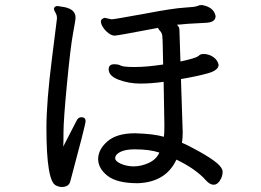

<svg xmlns="http://www.w3.org/2000/svg" viewBox="-20 -732 1040 765"><path d="M511 -69Q543 -69 573 -83Q603 -97 615 -124Q577 -137 516 -137Q481 -137 460 -127Q439 -117 439 -101Q439 -90 460.5 -80Q482 -70 511 -69ZM226 13Q215 13 203 7Q165 -10 165 -222Q165 -327 187 -499Q205 -647 206 -650.5Q207 -654 207 -659Q207 -672 201 -681.5Q195 -691 195 -698Q197 -708 211 -708L221 -706Q281 -700 281 -662Q281 -652 271 -599Q261 -546 247 -400Q233 -254 233 -205Q233 -158 232 -148Q247 -176 284 -249Q291 -265 304 -265Q321 -265 321 -249Q321 -236 260 -9Q254 13 226 13ZM831 4Q816 4 800 -14Q760 -59 683 -96Q641 -6 529 -2Q446 -2 408.5 -31.5Q371 -61 371 -99Q372 -138 409 -169.5Q446 -201 518 -201Q592 -199 633 -187Q635 -198 635 -232L632 -406Q582 -399 539 -399Q494 -399 453.5 -414Q413 -429 413 -456Q413 -476 435 -476Q452 -476 461.5 -470.5Q471 -465 517 -465Q564 -465 630 -475Q629 -512 628.5 -546Q628 -580 626.5 -590.5Q625 -601 617.5 -609Q610 -617 610 -621Q447 -590 437 -590Q425 -590 411.5 -600.5Q398 -611 390 -624Q382 -637 382 -646Q382 -657 397 -661L425 -655Q434 -655 560 -678Q670 -699 714 -701.5Q758 -704 766 -708Q774 -712 784 -712Q832 -704 839 -668Q839 -642 798 -641Q714 -637 693 -634H689Q686 -634 686 -633Q686 -632 690.5 -627Q695 -622 695 -609.5Q695 -597 696.5 -562Q698 -527 699 -487Q761 -500 772 -510Q777 -516 790 -517Q812 -517 829.5 -505Q847 -493 851 -474Q851 -452 808.5 -440Q766 -428 701 -417L708 -205Q708 -180 705 -163Q726 -155 773.5 -128.5Q821 -102 844 -82.5Q867 -63 867 -48Q867 -34 861 -21Q849 4 831 4Z"/></svg>

Font: LXGW WenKai Mono Medium
Style: Regular
Weight: 500
Monospace: yes
Designer: LXGW / Fontworks Inc.
Foundry: LXGW / Fontworks Inc.
Version: Version 1.520; June 14, 2025